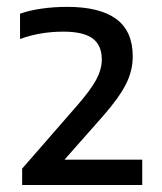

<svg xmlns="http://www.w3.org/2000/svg" viewBox="-20 -458 462 546"><path d="M384.5 -4V68H43V21.5L199 -157.5Q237.5 -201.5 253.5 -231.2Q269.5 -261 269.5 -288.5Q269.5 -329.5 243.2 -348.8Q217 -368 160.5 -368Q93.5 -368 37 -347V-419Q63.5 -428.5 98.5 -433.5Q133.5 -438.5 171 -438.5Q263.5 -438.5 310.5 -404Q357.5 -369.5 357.5 -297.5Q357.5 -257 338.2 -218.8Q319 -180.5 273 -128L163.5 -4Z"/></svg>

Font: Encode Sans Semi Expanded Medium
Style: Regular
Weight: 500
Width: 6
Designer: Multiple Designers
Foundry: Impallari Type
Version: Version 2.000